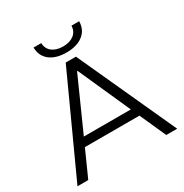

<svg xmlns="http://www.w3.org/2000/svg" viewBox="-197 -1034 1139 1189"><g transform="rotate(-30 372.0 -440.0)"><path d="M566 -187H176L92 0H15L335 -700H408L728 0H650ZM539 -247 373 -618H369L203 -247ZM209 -880H264Q265 -840 294 -817Q323 -794 372 -794Q420 -794 449.5 -817Q479 -840 480 -880H535Q534 -819 490 -785Q446 -751 372 -751Q297 -751 253.5 -785Q210 -819 209 -880Z"/></g></svg>

Font: CMG Sans
Style: Regular
Weight: 400
Designer: Julieta Ulanovsky
Foundry: Julieta Ulanovsky
Version: Version 7.200